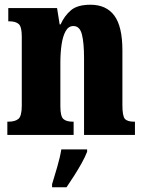

<svg xmlns="http://www.w3.org/2000/svg" viewBox="-20 -570 610 811"><path d="M11 0V-56H15Q44 -56 58 -68Q72 -80 72 -124V-416Q72 -457 59 -468.5Q46 -480 19 -480H15V-536H221L232 -467H236Q252 -503 279.5 -526.5Q307 -550 362 -550Q429 -550 463 -504Q497 -458 497 -357V-126Q497 -80 507.5 -68Q518 -56 546 -56H550V0H335V-325Q335 -389 326 -424.5Q317 -460 290 -460Q269 -460 257 -438Q245 -416 240 -381Q235 -346 235 -306V-121Q235 -79 247.5 -67.5Q260 -56 288 -56H291V0ZM200 208Q209 179 221.5 136Q234 93 239 61H348V71Q340 92 325 119Q310 146 293 172.5Q276 199 261 221H200Z"/></svg>

Font: Noto Serif Armenian ExtraCondensed Black
Style: Regular
Weight: 900
Width: 2
Designer: Monotype Design Team
Foundry: Monotype Imaging Inc.
Version: Version 2.008; ttfautohint (v1.8.4.7-5d5b)